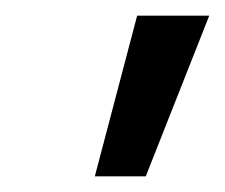

<svg xmlns="http://www.w3.org/2000/svg" viewBox="-20 -760 287 245"><path d="M166 -535H101L155 -740H247Z"/></svg>

Font: Be Vietnam Pro Variable Thin
Style: Italic
Weight: 100
Italic angle: -12°
Designer: Lam Bao, Tony Le, Vietanh Nguyen
Foundry: Yellow Type Foundry
Version: Version 1.002